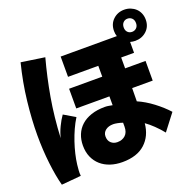

<svg xmlns="http://www.w3.org/2000/svg" viewBox="-156 -1007 1252 1246"><g transform="rotate(-20 470.0 -384.5)"><path d="M706 -564V-489H847V-353H705L704 -262Q757 -239 808.5 -200Q860 -161 898 -119L812 -7Q786 -39 758.5 -65.5Q731 -92 704 -111Q696 -25 640 26Q584 77 483 77Q438 77 400.5 64.5Q363 52 335.5 28Q308 4 292.5 -31Q277 -66 277 -111Q277 -152 291 -186.5Q305 -221 332.5 -246Q360 -271 401 -285Q442 -299 496 -299Q510 -299 523.5 -296.5Q537 -294 548 -292V-353H319V-489H548V-564H339V-704H727Q721 -720 721 -741Q721 -789 752.5 -819Q784 -849 830 -849Q853 -849 873 -841Q893 -833 908 -819Q923 -805 931.5 -785Q940 -765 940 -741Q940 -693 908 -663.5Q876 -634 830 -634Q813 -634 795 -639V-564ZM830 -696Q848 -696 860.5 -708Q873 -720 873 -741Q873 -763 860.5 -775Q848 -787 830 -787Q812 -787 800 -774.5Q788 -762 788 -741Q788 -720 800 -708Q812 -696 830 -696ZM244 -734Q210 -609 187.5 -480Q165 -351 158 -206Q167 -243 185 -280.5Q203 -318 223 -346L301 -300Q281 -268 264.5 -231.5Q248 -195 235 -156.5Q222 -118 213 -80Q204 -42 200 -8Q198 12 196.5 30Q195 48 197 68L62 80Q44 14 33 -80Q22 -174 22 -275Q22 -382 36 -507Q50 -632 82 -758ZM573 -162Q556 -168 538 -171.5Q520 -175 509 -175Q476 -175 455.5 -159Q435 -143 435 -117Q435 -88 452.5 -72Q470 -56 496 -56Q530 -56 551.5 -76Q573 -96 573 -135Z"/></g></svg>

Font: OA Gothic ExtraBold
Style: Regular
Weight: 800
Designer: Choi Chi-young, Lee Jaesang, Lee Juhyun, Han Dohee
Foundry: DDUNGSANG CORP.
Version: Version 1.000;Build 20210203